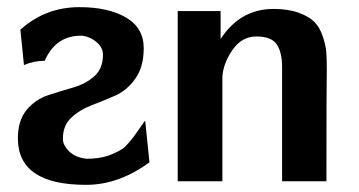

<svg xmlns="http://www.w3.org/2000/svg" viewBox="-20 -507 1004 537"><path d="M386 -170 398 -53Q312 10 221 10Q30 10 30 -120Q30 -170 54.5 -199.5Q79 -229 114 -240.5Q149 -252 184 -262Q219 -272 243.5 -293.5Q268 -315 268 -354Q268 -373 251.5 -388Q235 -403 212 -407Q137 -410 105 -337Q75 -337 47 -325L37 -424Q107 -487 202 -487Q283 -487 332.5 -458Q382 -429 382 -372Q382 -320 358.5 -287Q335 -254 302 -239.5Q269 -225 236 -212.5Q203 -200 179.5 -178Q156 -156 156 -120Q155 -102 173 -84Q191 -66 223 -63Q256 -63 281 -71Q295 -76 306 -81.5Q317 -87 323.5 -91.5Q330 -96 339 -106.5Q348 -117 352 -122Q356 -127 368 -144.5Q380 -162 386 -170Z M477 0V-476H597V-398Q652 -482 745 -482Q786 -482 815 -471.5Q844 -461 859 -446Q874 -431 882.5 -406Q891 -381 892.5 -362Q894 -343 894 -313V-312Q893 -277 893 0H769V-319Q769 -361 754 -383Q739 -405 697 -405Q656 -405 630 -367Q604 -329 602 -292V0Z"/></svg>

Font: Coval
Style: Bold
Weight: 700
Foundry: Context Ltd
Version: Version 001.000